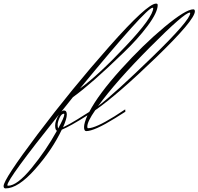

<svg xmlns="http://www.w3.org/2000/svg" viewBox="-283 -728 1105 1069"><path d="M75 -91Q75 -95 73 -95Q59 -95 48.5 -72Q38 -49 38 -33.5Q38 -18 41 -13Q75 -75 75 -91ZM570 -683Q570 -685 567 -685Q532 -685 162 -235Q263 -308 416.5 -470.5Q570 -633 570 -683ZM-242 303Q-242 306 -238 306Q-188 306 -107.5 208Q-27 110 34 0Q24 -4 24 -29.5Q24 -55 45 -90Q-242 269 -242 303ZM776 -655Q776 -657 774 -658Q744 -658 553 -466Q362 -274 263 -137Q355 -207 565.5 -411.5Q776 -616 776 -655ZM586 -708Q595 -708 595 -700Q595 -659 539 -584Q483 -509 402 -432Q227 -262 123 -187L59 -107Q67 -113 73 -113Q89 -113 89 -90Q89 -67 68 -19Q105 -37 147 -63L214 -105Q265 -203 389.5 -341Q514 -479 632.5 -577.5Q751 -676 793 -676Q802 -676 802 -665Q802 -617 587.5 -409.5Q373 -202 247 -114Q203 -51 203 -23Q203 -14 207 -14Q248 -14 354 -80L414 -119L415 -106Q390 -90 358 -70Q242 2 197 2Q185 2 185 -20.5Q185 -43 204 -86Q108 -25 61 -6Q8 106 -87 213.5Q-182 321 -252 321Q-263 321 -263 308Q-263 271 -74 20Q115 -231 326 -469.5Q537 -708 586 -708Z"/></svg>

Font: Herr Von Muellerhoff
Style: Regular
Weight: 400
Version: Version 1.000